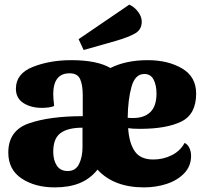

<svg xmlns="http://www.w3.org/2000/svg" viewBox="-20 -791 886 833"><path d="M809 -115Q809 -70 779 -39Q749 -8 702.5 7Q656 22 605 22Q474 22 403 -55Q371 -15 325.5 3.5Q280 22 218 22Q132 22 74 -16.5Q16 -55 16 -129Q16 -225 106 -256Q196 -287 339 -287V-378Q339 -423 327.5 -448Q316 -473 282 -473Q211 -473 211 -382Q211 -364 215 -332Q208 -327 191.5 -325Q175 -323 162 -323Q114 -323 81.5 -344Q49 -365 49 -406Q49 -472 123 -501Q197 -530 289 -530Q401 -530 459 -496Q527 -530 621 -530Q709 -530 770 -494Q831 -458 831 -385Q831 -295 766.5 -263.5Q702 -232 587 -232Q554 -232 536 -235Q540 -171 564.5 -135Q589 -99 645 -99Q688 -99 725 -117.5Q762 -136 781 -171Q795 -164 802 -148.5Q809 -133 809 -115ZM534 -280Q542 -279 558 -279Q606 -279 632.5 -305Q659 -331 659 -385Q659 -421 646.5 -445.5Q634 -470 606 -470Q566 -470 550.5 -414.5Q535 -359 534 -280ZM211 -133Q211 -96 226.5 -72.5Q242 -49 274 -49Q308 -49 323 -79.5Q338 -110 338 -153V-237Q274 -237 242.5 -213.5Q211 -190 211 -133ZM595 -697Q595 -663 567 -646.5Q539 -630 484 -614L343 -574L321 -621L541 -771Q563 -761 579 -740Q595 -719 595 -697Z"/></svg>

Font: Sansita ExtraBold
Style: Regular
Weight: 800
Designer: Pablo Cosgaya
Foundry: Omnibus-Type
Version: Version 1.006